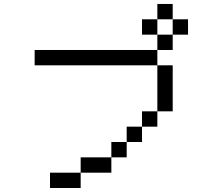

<svg xmlns="http://www.w3.org/2000/svg" viewBox="-20 -943 1040 963"><path d="M692.3 -307.7V-230.8H615.4V-307.7ZM615.4 -230.8V-153.8H538.5V-230.8ZM384.6 -76.9V0H230.8V-76.9ZM538.5 -153.8V-76.9H384.6V-153.8ZM769.2 -384.6V-307.7H692.3V-384.6ZM769.2 -615.4H846.2V-384.6H769.2ZM153.8 -692.3H769.2V-615.4H153.8ZM846.2 -846.2H769.2V-923.1H846.2ZM846.2 -769.2V-846.2H923.1V-769.2ZM769.2 -769.2H846.2V-692.3H769.2ZM692.3 -846.2H769.2V-769.2H692.3Z"/></svg>

Font: Mintsoda - Lime Green 13x16
Style: Regular
Weight: 400
Designer: Mintsoda-15
Version: Version 1.0